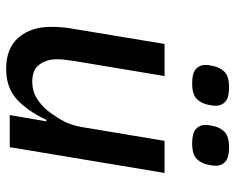

<svg xmlns="http://www.w3.org/2000/svg" viewBox="-92 -680 783 640"><g transform="rotate(90 300.0 -359.5)"><path d="M257 -608Q223 -608 209.5 -620.5Q196 -633 196 -651Q196 -656 196.5 -661.5Q197 -667 199 -676Q203 -699 218 -715Q233 -731 271 -731Q305 -731 318.5 -718.5Q332 -706 332 -688Q332 -683 331.5 -677.5Q331 -672 329 -663Q325 -640 310 -624Q295 -608 257 -608ZM457 -608Q423 -608 409.5 -620.5Q396 -633 396 -651Q396 -656 396.5 -661.5Q397 -667 399 -676Q403 -699 418 -715Q433 -731 471 -731Q505 -731 518.5 -718.5Q532 -706 532 -688Q532 -683 531.5 -677.5Q531 -672 529 -663Q525 -640 510 -624Q495 -608 457 -608ZM384 -122H379Q350 -60 311 -24Q272 12 209 12Q140 12 104.5 -29.5Q69 -71 69 -137Q69 -155 70.5 -174.5Q72 -194 77 -220L126 -516H233L183 -216Q181 -202 179 -186.5Q177 -171 177 -158Q177 -123 194.5 -99Q212 -75 252 -75Q282 -75 305.5 -89Q329 -103 349 -127Q359 -139 377.5 -169Q396 -199 403 -240L449 -516H556L470 0H363Z"/></g></svg>

Font: IBM Plex Mono Medm
Style: Italic
Weight: 500
Italic angle: -9°
Monospace: yes
Designer: Mike Abbink, Paul van der Laan, Pieter van Rosmalen
Foundry: Bold Monday
Version: Version 2.3